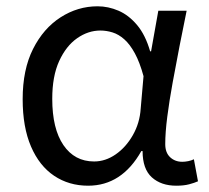

<svg xmlns="http://www.w3.org/2000/svg" viewBox="-20 -577 665 610"><path d="M260 13Q199 13 152 -18.5Q105 -50 78.5 -111.5Q52 -173 52 -262Q52 -356 85 -421.5Q118 -487 172.5 -522Q227 -557 290 -557Q324 -557 356.5 -543Q389 -529 415.5 -497.5Q442 -466 457 -414H460L483 -543H573Q562 -490 550.5 -431Q539 -372 528.5 -314.5Q518 -257 511.5 -206.5Q505 -156 505 -119Q505 -92 520.5 -77.5Q536 -63 559 -63Q568 -63 578 -65Q588 -67 596 -71L609 -1Q598 4 581 8.5Q564 13 540 13Q492 13 462.5 -13.5Q433 -40 433 -97H429Q367 13 260 13ZM279 -64Q315 -64 347.5 -86.5Q380 -109 402 -147.5Q424 -186 427 -232L436 -335Q424 -379 408.5 -407.5Q393 -436 375 -452Q357 -468 337.5 -474Q318 -480 299 -480Q260 -480 225 -455.5Q190 -431 168 -383Q146 -335 146 -263Q146 -168 181.5 -116Q217 -64 279 -64Z"/></svg>

Font: hexlbangla05
Style: Book
Weight: 400
Designer: Jelle Bosma - Monotype Design Team
Foundry: Monotype Imaging Inc.
Version: Version 2.003